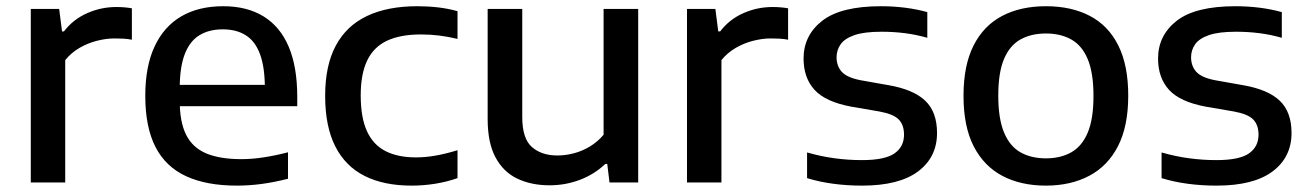

<svg xmlns="http://www.w3.org/2000/svg" viewBox="-20 -572 4105 602"><path d="M76.5 0V-544H165.5L174.5 -473.5H180.5Q209 -511 252.8 -530.5Q296.5 -550 344.5 -550Q358 -550 370 -549Q382 -548 393.5 -546V-447.5Q380.5 -450 366.8 -450.8Q353 -451.5 339 -451.5Q313 -451.5 284.2 -444.2Q255.5 -437 229.2 -421.8Q203 -406.5 184.5 -383.5V0Z M722.5 10Q627.5 10 563.5 -19.5Q499.5 -49 467.5 -111.2Q435.5 -173.5 435.5 -271.5Q435.5 -364 464.8 -426.5Q494 -489 548.5 -520.8Q603 -552.5 680 -552.5Q754.5 -552.5 806.5 -520.5Q858.5 -488.5 885.2 -425.5Q912 -362.5 912 -268.5V-239H488V-306H833L810.5 -294Q810.5 -360.5 795.5 -401.5Q780.5 -442.5 751 -461.2Q721.5 -480 678.5 -480Q635.5 -480 605.2 -461.5Q575 -443 559.2 -402Q543.5 -361 543.5 -294.5V-256Q543.5 -189.5 563.5 -149.5Q583.5 -109.5 626.2 -91.2Q669 -73 737.5 -73Q771 -73 807.8 -78.8Q844.5 -84.5 883 -94.5V-11.5Q839.5 -0.5 800.2 4.8Q761 10 722.5 10Z M1270.5 10Q1183.5 10 1123 -20.5Q1062.5 -51 1031 -113.5Q999.5 -176 999.5 -271.5Q999.5 -367 1033 -429.2Q1066.5 -491.5 1131 -522Q1195.5 -552.5 1288.5 -552.5Q1322 -552.5 1354 -548.8Q1386 -545 1414.5 -537V-450Q1385.5 -457 1357.5 -460.5Q1329.5 -464 1300 -464Q1235.5 -464 1193.8 -444.5Q1152 -425 1131.5 -382.8Q1111 -340.5 1111 -273Q1111 -203.5 1130.5 -160.8Q1150 -118 1188.8 -98.2Q1227.5 -78.5 1284 -78.5Q1313 -78.5 1344 -83.8Q1375 -89 1414.5 -101V-13.5Q1382 -2 1345.2 4Q1308.5 10 1270.5 10Z M1703 9Q1646 9 1602.2 -11.8Q1558.5 -32.5 1533.8 -78.2Q1509 -124 1509 -199V-544H1617.5V-205Q1617.5 -137.5 1647.8 -111Q1678 -84.5 1727.5 -84.5Q1752.5 -84.5 1778.8 -91.2Q1805 -98 1829.2 -112.5Q1853.5 -127 1872.5 -149.5V-544H1981V0H1891L1884 -58H1878Q1843 -25 1797.8 -8Q1752.5 9 1703 9Z M2134 0V-544H2223L2232 -473.5H2238Q2266.5 -511 2310.2 -530.5Q2354 -550 2402 -550Q2415.5 -550 2427.5 -549Q2439.5 -548 2451 -546V-447.5Q2438 -450 2424.2 -450.8Q2410.5 -451.5 2396.5 -451.5Q2370.5 -451.5 2341.8 -444.2Q2313 -437 2286.8 -421.8Q2260.5 -406.5 2242 -383.5V0Z M2683 10Q2636 10 2592.8 4.2Q2549.5 -1.5 2510.5 -13.5V-94Q2554 -81.5 2596.5 -75.8Q2639 -70 2682.5 -70Q2754.5 -70 2784.5 -91Q2814.5 -112 2814.5 -149.5Q2814.5 -180.5 2797.8 -197.5Q2781 -214.5 2737 -222.5L2649.5 -237.5Q2568.5 -252.5 2534 -290.2Q2499.5 -328 2499.5 -388.5Q2499.5 -461 2558 -506.8Q2616.5 -552.5 2742.5 -552.5Q2781 -552.5 2818.2 -547.8Q2855.5 -543 2887.5 -534V-453.5Q2852.5 -463.5 2817 -468Q2781.5 -472.5 2744 -472.5Q2689.5 -472.5 2658.8 -461.8Q2628 -451 2615.5 -432.8Q2603 -414.5 2603 -392.5Q2603 -365.5 2619 -347.2Q2635 -329 2678 -320.5L2765.5 -305Q2844 -291.5 2881 -256.2Q2918 -221 2918 -155Q2918 -79 2858.5 -34.5Q2799 10 2683 10Z M3259.5 10Q3181 10 3123 -20.5Q3065 -51 3033 -113.2Q3001 -175.5 3001 -271.5Q3001 -367 3032.5 -429.2Q3064 -491.5 3122 -522Q3180 -552.5 3259.5 -552.5Q3339 -552.5 3397 -522.2Q3455 -492 3486.2 -429.8Q3517.5 -367.5 3517.5 -272Q3517.5 -176.5 3485.5 -114Q3453.5 -51.5 3395.2 -20.8Q3337 10 3259.5 10ZM3259.5 -75.5Q3305.5 -75.5 3339 -94.5Q3372.5 -113.5 3390.5 -156.2Q3408.5 -199 3408.5 -271Q3408.5 -343.5 3390.5 -386.5Q3372.5 -429.5 3339 -448.2Q3305.5 -467 3259.5 -467Q3213 -467 3179.5 -448.2Q3146 -429.5 3128 -387Q3110 -344.5 3110 -272.5Q3110 -200 3128 -156.8Q3146 -113.5 3179.5 -94.5Q3213 -75.5 3259.5 -75.5Z M3794.5 10Q3747.5 10 3704.2 4.2Q3661 -1.5 3622 -13.5V-94Q3665.5 -81.5 3708 -75.8Q3750.5 -70 3794 -70Q3866 -70 3896 -91Q3926 -112 3926 -149.5Q3926 -180.5 3909.2 -197.5Q3892.5 -214.5 3848.5 -222.5L3761 -237.5Q3680 -252.5 3645.5 -290.2Q3611 -328 3611 -388.5Q3611 -461 3669.5 -506.8Q3728 -552.5 3854 -552.5Q3892.5 -552.5 3929.8 -547.8Q3967 -543 3999 -534V-453.5Q3964 -463.5 3928.5 -468Q3893 -472.5 3855.5 -472.5Q3801 -472.5 3770.2 -461.8Q3739.5 -451 3727 -432.8Q3714.5 -414.5 3714.5 -392.5Q3714.5 -365.5 3730.5 -347.2Q3746.5 -329 3789.5 -320.5L3877 -305Q3955.5 -291.5 3992.5 -256.2Q4029.5 -221 4029.5 -155Q4029.5 -79 3970 -34.5Q3910.5 10 3794.5 10Z"/></svg>

Font: Encode Sans SemiExpanded Medium
Style: Regular
Weight: 500
Width: 6
Designer: Multiple Designers
Foundry: Impallari Type
Version: Version 3.002